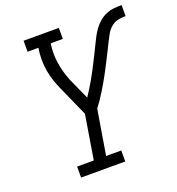

<svg xmlns="http://www.w3.org/2000/svg" viewBox="-133 -843 880 952"><g transform="rotate(-20 307.0 -367.5)"><path d="M133 0V-58H221L259 -291L189 -448Q177 -474 168 -501Q159 -528 154 -557Q149 -586 149 -616.5Q149 -647 154 -677H97V-735H283V-677H219Q211 -626 218.5 -576Q226 -526 244 -481V-480Q245 -478 246 -475.5Q247 -473 248 -471L297 -362Q309 -380 320.5 -398.5Q332 -417 343 -436Q354 -455 364 -474.5Q374 -494 384 -513Q394 -532 403.5 -551.5Q413 -571 422.5 -590.5Q432 -610 442 -629.5Q452 -649 465 -667Q478 -685 495 -699.5Q512 -714 532 -722.5Q552 -731 573 -733Q594 -735 614 -735V-677Q594 -677 574 -673Q554 -669 537.5 -655Q521 -641 510.5 -622.5Q500 -604 491 -585.5Q482 -567 472.5 -548Q463 -529 453.5 -510.5Q444 -492 434.5 -473.5Q425 -455 415 -436.5Q405 -418 394.5 -400Q384 -382 373 -364Q362 -346 350 -328.5Q338 -311 325 -294L286 -58H366V0Z"/></g></svg>

Font: Iosevka Curly Slab LtEx
Style: Italic
Weight: 300
Width: 7
Italic angle: -9°
Monospace: yes
Designer: Belleve Invis
Foundry: Belleve Invis
Version: Version 11.1.0; ttfautohint (v1.8.3)